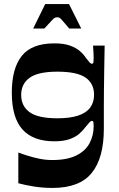

<svg xmlns="http://www.w3.org/2000/svg" viewBox="-20 -717 585 943"><path d="M238 206Q190 206 146.5 199Q103 192 70 183V32Q88 39 115 47.5Q142 56 173 62.5Q204 69 236 69Q310 69 355 46.5Q400 24 420 -14Q440 -52 440 -97Q440 -109 439 -116Q438 -123 431 -123Q426 -123 419.5 -116Q413 -109 400 -93Q389 -78 371 -61.5Q353 -45 323 -34Q293 -23 247 -23Q143 -23 90.5 -81Q38 -139 38 -262Q38 -381 87 -442.5Q136 -504 247 -504Q294 -504 324 -493Q354 -482 372.5 -466Q391 -450 401 -434Q414 -417 420 -410.5Q426 -404 431 -404Q438 -404 439 -411.5Q440 -419 440 -435Q440 -445 439 -461Q438 -477 437 -493H494Q493 -436 492 -380Q491 -324 490.5 -275Q490 -226 490 -189Q490 -166 490 -149Q490 -132 490 -117Q490 -102 490 -84Q490 59 430.5 132.5Q371 206 238 206ZM262 -136Q323 -136 363 -149Q403 -162 422.5 -188Q442 -214 442 -251Q442 -307 400 -336Q358 -365 262 -365Q167 -365 125.5 -335Q84 -305 84 -251Q84 -196 125.5 -166Q167 -136 262 -136ZM143 -577 202 -697H319L379 -577H320Q297 -604 287 -615.5Q277 -627 272.5 -629.5Q268 -632 261 -632Q254 -632 249 -629.5Q244 -627 233.5 -615.5Q223 -604 198 -577Z"/></svg>

Font: Ojuju
Style: Bold
Weight: 700
Designer: Chisaokwu Joboson, Mirko Velimirovic
Foundry: Udi Foundry
Version: Version 1.000